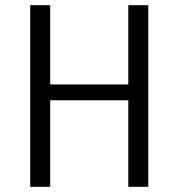

<svg xmlns="http://www.w3.org/2000/svg" viewBox="-20 -720 690 740"><path d="M96.5 0V-700H173.5V-394.5H474.5V-700H551.5V0H474.5V-333.5H173.5V0Z"/></svg>

Font: Trispace Thin Light
Style: Regular
Weight: 300
Version: Version 1.210